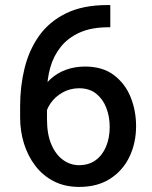

<svg xmlns="http://www.w3.org/2000/svg" viewBox="-20 -734 605 764"><path d="M418.9 -713.9V-625.5H411.1Q343.8 -625.5 297.1 -604.5Q250.5 -583.5 221.7 -547.4Q192.9 -511.2 179.9 -464.8Q167 -418.5 167 -367.7V-258.8Q167 -199.2 184.6 -158.7Q202.1 -118.2 231.2 -97.4Q260.3 -76.7 294.4 -76.7Q333 -76.7 360.1 -96.2Q387.2 -115.7 401.9 -150.4Q416.5 -185.1 416.5 -229Q416.5 -270.5 402.8 -305.4Q389.2 -340.3 362.3 -361.6Q335.4 -382.8 294.9 -382.8Q258.8 -382.8 228.5 -365.7Q198.2 -348.6 179.7 -320.8Q161.1 -293 159.2 -261.2L112.3 -270Q117.7 -318.8 135.3 -356.2Q152.8 -393.6 180.2 -418.7Q207.5 -443.8 242.7 -456.5Q277.8 -469.2 318.4 -469.2Q388.2 -469.2 433.1 -435.3Q478 -401.4 499.8 -347.4Q521.5 -293.5 521.5 -232.4Q521.5 -165 495.1 -110.1Q468.8 -55.2 418.2 -22.7Q367.7 9.8 295.4 9.8Q237.8 9.8 193.8 -12.9Q149.9 -35.6 120.4 -74.5Q90.8 -113.3 75.4 -162.8Q60.1 -212.4 60.1 -266.1V-312Q60.1 -391.1 77.9 -463.1Q95.7 -535.2 135.7 -591.6Q175.8 -647.9 242.7 -680.9Q309.6 -713.9 407.7 -713.9Z"/></svg>

Font: Heebo Medium
Style: Regular
Weight: 500
Designer: Oded Ezer
Foundry: Ezer Type House
Version: Version 3.100